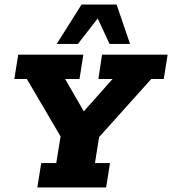

<svg xmlns="http://www.w3.org/2000/svg" viewBox="-20 -823 756 843"><path d="M144 0 161 -107H227L246 -224L98 -476H43L60 -583H346L329 -476H266L348 -334L474 -476H412L428 -583H716L699 -476H644L415 -221L397 -107H463L446 0ZM229 -630 338 -803H492L551 -630H461L409 -742L322 -630Z"/></svg>

Font: Rokkitt SemiBold ExtraBold
Style: Italic
Weight: 800
Italic angle: -9°
Version: Version 3.103